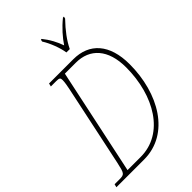

<svg xmlns="http://www.w3.org/2000/svg" viewBox="-290 -1032 1133 1133"><g transform="rotate(-45 277.0 -465.5)"><path d="M335 -771H363C386 -819 422 -867 471 -918L474 -931H466C418 -892 381 -849 355 -810C341 -851 318 -894 288 -931H282L279 -918C306 -875 328 -816 335 -771ZM-19 0H212C427 0 550 -216 550 -458C550 -625 469 -714 335 -714H133L128 -694H172C199 -694 204 -690 204 -671C204 -654 198 -622 195 -608L87 -98C71 -25 68 -20 26 -20H-14ZM209 -25H99L240 -689H331C448 -689 522 -610 522 -460C522 -224 404 -25 209 -25Z"/></g></svg>

Font: Noto Serif Condensed Thin
Style: Italic
Weight: 100
Width: 3
Italic angle: -12°
Designer: Monotype Design Team
Foundry: Monotype Imaging Inc.
Version: Version 2.013